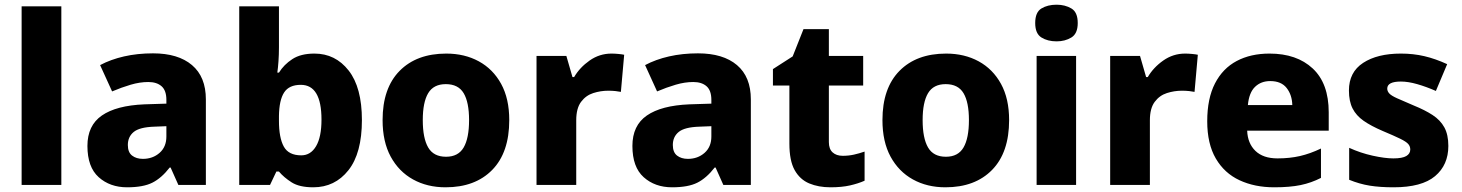

<svg xmlns="http://www.w3.org/2000/svg" viewBox="-20 -787 6222 817"><path d="M241 0H72V-760H241Z M631 -560Q738 -560 797 -510Q856 -460 856 -364V0H739L706 -74H702Q667 -29 628 -9.5Q589 10 521 10Q448 10 400 -33Q352 -76 352 -166Q352 -253 413.5 -295.5Q475 -338 594 -343L688 -346V-362Q688 -402 667.5 -420Q647 -438 611 -438Q575 -438 536 -426.5Q497 -415 457 -398L406 -510Q451 -534 508 -547Q565 -560 631 -560ZM637 -248Q574 -246 549 -225.5Q524 -205 524 -170Q524 -139 542 -125Q560 -111 588 -111Q630 -111 659 -136.5Q688 -162 688 -206V-250Z M1167 -585Q1167 -555 1165 -526.5Q1163 -498 1160 -478H1167Q1188 -512 1224 -535.5Q1260 -559 1318 -559Q1407 -559 1463.5 -487Q1520 -415 1520 -276Q1520 -135 1462.5 -62.5Q1405 10 1313 10Q1254 10 1221 -11Q1188 -32 1167 -57H1156L1129 0H998V-760H1167ZM1260 -426Q1210 -426 1189 -393.5Q1168 -361 1167 -294V-273Q1167 -201 1187.5 -163.5Q1208 -126 1262 -126Q1302 -126 1325 -165Q1348 -204 1348 -278Q1348 -426 1260 -426Z M2147 -276Q2147 -138 2074.5 -64Q2002 10 1876 10Q1798 10 1737.5 -23.5Q1677 -57 1642.5 -120.5Q1608 -184 1608 -276Q1608 -412 1680.5 -485.5Q1753 -559 1879 -559Q1957 -559 2017.5 -526Q2078 -493 2112.5 -430Q2147 -367 2147 -276ZM1779 -276Q1779 -199 1802 -159.5Q1825 -120 1878 -120Q1930 -120 1953 -159.5Q1976 -199 1976 -276Q1976 -352 1953 -390.5Q1930 -429 1877 -429Q1825 -429 1802 -390.5Q1779 -352 1779 -276Z M2582 -559Q2595 -559 2611 -557.5Q2627 -556 2636 -554L2622 -396Q2613 -398 2599 -399.5Q2585 -401 2568 -401Q2536 -401 2504.5 -391Q2473 -381 2452.5 -353.5Q2432 -326 2432 -275V0H2263V-549H2390L2416 -459H2423Q2447 -500 2489 -529.5Q2531 -559 2582 -559Z M2950 -560Q3057 -560 3116 -510Q3175 -460 3175 -364V0H3058L3025 -74H3021Q2986 -29 2947 -9.5Q2908 10 2840 10Q2767 10 2719 -33Q2671 -76 2671 -166Q2671 -253 2732.5 -295.5Q2794 -338 2913 -343L3007 -346V-362Q3007 -402 2986.5 -420Q2966 -438 2930 -438Q2894 -438 2855 -426.5Q2816 -415 2776 -398L2725 -510Q2770 -534 2827 -547Q2884 -560 2950 -560ZM2956 -248Q2893 -246 2868 -225.5Q2843 -205 2843 -170Q2843 -139 2861 -125Q2879 -111 2907 -111Q2949 -111 2978 -136.5Q3007 -162 3007 -206V-250Z M3566 -124Q3591 -124 3613.5 -129Q3636 -134 3659 -142V-18Q3632 -6 3597 2Q3562 10 3514 10Q3463 10 3423.5 -6.5Q3384 -23 3361.5 -63Q3339 -103 3339 -176V-423H3269V-493L3353 -547L3399 -663H3507V-549H3653V-423H3507V-182Q3507 -153 3523 -138.5Q3539 -124 3566 -124Z M4274 -276Q4274 -138 4201.5 -64Q4129 10 4003 10Q3925 10 3864.5 -23.5Q3804 -57 3769.5 -120.5Q3735 -184 3735 -276Q3735 -412 3807.5 -485.5Q3880 -559 4006 -559Q4084 -559 4144.5 -526Q4205 -493 4239.5 -430Q4274 -367 4274 -276ZM3906 -276Q3906 -199 3929 -159.5Q3952 -120 4005 -120Q4057 -120 4080 -159.5Q4103 -199 4103 -276Q4103 -352 4080 -390.5Q4057 -429 4004 -429Q3952 -429 3929 -390.5Q3906 -352 3906 -276Z M4476 -767Q4512 -767 4539 -751Q4566 -735 4566 -689Q4566 -644 4539 -627.5Q4512 -611 4476 -611Q4438 -611 4411.5 -627.5Q4385 -644 4385 -689Q4385 -735 4411.5 -751Q4438 -767 4476 -767ZM4559 -549V0H4391V-549Z M5023 -559Q5036 -559 5052 -557.5Q5068 -556 5077 -554L5063 -396Q5054 -398 5040 -399.5Q5026 -401 5009 -401Q4977 -401 4945.5 -391Q4914 -381 4893.5 -353.5Q4873 -326 4873 -275V0H4704V-549H4831L4857 -459H4864Q4888 -500 4930 -529.5Q4972 -559 5023 -559Z M5382 -559Q5498 -559 5566 -495.5Q5634 -432 5634 -309V-231H5287Q5289 -177 5322 -145Q5355 -113 5416 -113Q5468 -113 5511.5 -123Q5555 -133 5601 -155V-30Q5560 -9 5514.5 0.5Q5469 10 5402 10Q5319 10 5254.5 -20Q5190 -50 5153.5 -112.5Q5117 -175 5117 -271Q5117 -368 5150 -432Q5183 -496 5242.5 -527.5Q5302 -559 5382 -559ZM5385 -442Q5346 -442 5320.5 -417.5Q5295 -393 5290 -340H5479Q5478 -383 5455 -412.5Q5432 -442 5385 -442Z M6143 -166Q6143 -85 6086.5 -37.5Q6030 10 5910 10Q5852 10 5808.5 3Q5765 -4 5721 -22V-158Q5769 -136 5821 -124.5Q5873 -113 5909 -113Q5947 -113 5964 -123Q5981 -133 5981 -151Q5981 -164 5972.5 -174Q5964 -184 5938.5 -196.5Q5913 -209 5863 -230Q5814 -251 5782.5 -273Q5751 -295 5735.5 -325.5Q5720 -356 5720 -402Q5720 -480 5780.5 -519.5Q5841 -559 5941 -559Q5994 -559 6041 -548Q6088 -537 6138 -514L6090 -400Q6049 -418 6010.5 -429Q5972 -440 5941 -440Q5883 -440 5883 -410Q5883 -399 5891.5 -389.5Q5900 -380 5924.5 -369Q5949 -358 5996 -338Q6043 -319 6076 -297.5Q6109 -276 6126 -245Q6143 -214 6143 -166Z"/></svg>

Font: Noto Sans ExtraBold
Style: Regular
Weight: 800
Designer: Monotype Design Team
Foundry: Monotype Imaging Inc.
Version: Version 2.007